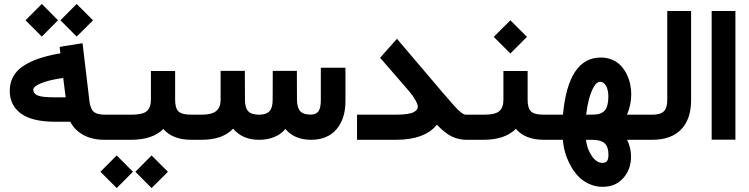

<svg xmlns="http://www.w3.org/2000/svg" viewBox="-20 -707 3790 971"><path d="M285.6 -604.5 367.7 -687 450.2 -604.5Q447.3 -601.6 444.3 -598.1Q438 -591.8 410.2 -564.2Q382.3 -536.6 367.7 -522ZM108.9 -604.5 191.4 -687 273.4 -604.5 191.4 -522ZM529.8 0H507.3Q468.8 0 436 -10Q403.3 -20 377.2 -40.5Q351.1 -61 335.4 -91.3H260.3Q141.1 -91.3 85.2 -133.3Q29.3 -175.3 29.3 -247.6Q29.3 -287.1 46.1 -318.4Q63 -349.6 95.7 -371.8Q128.4 -394 171.6 -409.2Q214.8 -424.3 272 -435.1L285.6 -437L283.7 -451.2L281.7 -469.7L300.3 -473.1L377.4 -485.4L397.5 -488.3L399.9 -468.3L433.1 -189Q439.5 -151.9 456.8 -139.4Q474.1 -127 512.7 -127H529.8Q535.2 -127 538.6 -106.4Q542 -85.9 542 -66.9V-61.5Q542 -41.5 538.8 -20.8Q535.6 0 529.8 0ZM312 -214.8 299.8 -312.5 291.5 -311.5Q225.1 -301.8 186.8 -285.6Q148.4 -269.5 148.4 -253.9Q148.4 -233.9 170.2 -224.4Q191.9 -214.8 252.9 -214.8Z M664.6 161.6 746.6 79.1 829.1 161.6Q826.2 164.6 823.2 168Q816.9 174.3 789.1 201.9Q761.2 229.5 746.6 244.1ZM487.8 161.6 570.3 79.1 652.3 161.6 570.3 244.1ZM958 0H947.8Q853 0 806.2 -54.7Q751.5 0 642.6 0H524.9Q519 0 515.9 -20.8Q512.7 -41.5 512.7 -61.5V-66.9Q512.7 -85.9 516.1 -106.4Q519.5 -127 524.9 -127H645Q700.7 -127 721.9 -144.5Q743.2 -162.1 743.2 -202.6V-328.6V-348.1H762.7H846.2H865.7V-328.6V-202.6Q865.7 -160.2 882.6 -143.6Q899.4 -127 947.3 -127H958Q963.4 -127 966.8 -106.4Q970.2 -85.9 970.2 -66.9V-61.5Q970.2 -41.5 967 -20.8Q963.9 0 958 0Z M953.1 -127H999.5Q1050.8 -127 1073.2 -145.3Q1095.7 -163.6 1095.7 -202.1V-329.1V-348.6H1115.2H1198.7H1218.3V-329.1L1218.8 -201.2Q1219.2 -161.1 1235.6 -144Q1252 -127 1290.5 -127Q1326.2 -127 1342.5 -144.3Q1358.9 -161.6 1358.9 -201.7L1359.4 -329.1V-348.6H1378.9H1461.9H1481.4V-329.1L1481.9 -202.6Q1482.4 -161.6 1498.5 -144.5Q1514.6 -127.4 1550.8 -127.4Q1578.1 -127.4 1590.3 -143.6Q1602.5 -159.7 1602.5 -200.7V-344.7V-364.3H1622.1H1707.5H1727.1V-344.7V-196.8Q1727.1 -105.5 1681.2 -52.7Q1635.3 0 1553.7 0Q1469.2 0 1423.3 -54.7Q1377 0 1288.6 0Q1207 0 1158.7 -56.2Q1106.4 0 999 0H953.1Q947.3 0 944.1 -20.8Q940.9 -41.5 940.9 -61.5V-66.9Q940.9 -85.9 944.3 -106.4Q947.8 -127 953.1 -127Z M2346.7 0H2338.9Q2319.3 0 2301.5 -4.2Q2283.7 -8.3 2269.8 -14.4Q2255.9 -20.5 2240.7 -31.2Q2225.6 -42 2214.6 -51.8Q2203.6 -61.5 2189 -76.2Q2160.6 -39.6 2108.6 -19.8Q2056.6 0 1982.9 0H1805.2H1785.6V-19.5V-107.4V-127H1805.2H1983.4Q2016.6 -127 2039.6 -130.6Q2062.5 -134.3 2073.5 -140.6Q2084.5 -147 2088.6 -153.1Q2092.8 -159.2 2092.8 -166Q2092.8 -178.7 2081.8 -199.2Q2070.8 -219.7 2050.3 -244.1L1913.6 -401.9L1902.3 -414.6L1913.6 -427.7L1972.7 -494.1L1987.8 -510.7L2002 -493.7L2219.7 -237.8Q2255.4 -196.3 2275.4 -173.8Q2295.4 -151.4 2308.6 -140.9Q2321.8 -130.4 2327.1 -128.7Q2332.5 -127 2342.3 -127H2346.7Q2352.1 -127 2355.5 -106.4Q2358.9 -85.9 2358.9 -66.9V-61.5Q2358.9 -41.5 2355.7 -20.8Q2352.5 0 2346.7 0Z M2740.2 0H2730.5Q2636.7 0 2588.9 -55.2Q2533.2 0 2425.3 0H2341.8Q2335.9 0 2332.8 -20.8Q2329.6 -41.5 2329.6 -61.5V-66.9Q2329.6 -85.9 2333 -106.4Q2336.4 -127 2341.8 -127H2427.7Q2483.4 -127 2504.6 -144.5Q2525.9 -162.1 2525.9 -202.6V-328.6V-348.1H2545.4H2628.9H2648.4V-328.6V-202.6Q2648.4 -160.2 2665.3 -143.6Q2682.1 -127 2730 -127H2740.2Q2745.6 -127 2749 -106.4Q2752.4 -85.9 2752.4 -66.9V-61.5Q2752.4 -41.5 2749.3 -20.8Q2746.1 0 2740.2 0ZM2477.1 -520.5 2561 -604.5 2645 -520.5 2561 -436.5Z M3225.1 0H3151.4Q3171.4 41 3171.4 85Q3171.4 148.9 3132.3 193.4Q3093.3 237.8 3028.3 237.8Q2990.2 237.8 2957.3 222.2Q2924.3 206.5 2901.9 181.9Q2879.4 157.2 2862.8 125.2Q2846.2 93.3 2837.4 61.8Q2828.6 30.3 2826.7 0H2735.8Q2730 0 2726.8 -20.8Q2723.6 -41.5 2723.6 -61.5V-66.9Q2723.6 -85.9 2727.1 -106.4Q2730.5 -127 2735.8 -127H2827.1Q2853.5 -416 3018.6 -416Q3050.3 -416 3076.7 -404.5Q3103 -393.1 3120.4 -374.3Q3137.7 -355.5 3149.7 -331.1Q3161.6 -306.6 3167 -281.2Q3172.4 -255.9 3172.4 -231Q3172.4 -176.8 3150.9 -127H3225.1Q3230.5 -127 3233.9 -106.4Q3237.3 -85.9 3237.3 -66.9V-61.5Q3237.3 -41.5 3234.1 -20.8Q3231 0 3225.1 0ZM3057.1 75.7Q3057.1 35.2 3037.6 17.6Q3018.1 0 2973.6 0H2943.4Q2948.7 46.4 2972.7 81.5Q2996.6 116.7 3026.4 116.7Q3042.5 116.7 3049.8 107.4Q3057.1 98.1 3057.1 75.7ZM3056.6 -218.3Q3056.6 -252.9 3044.7 -273.2Q3032.7 -293.5 3014.6 -293.5Q2998.5 -293.5 2984.1 -269.5Q2969.7 -245.6 2959.7 -208.7Q2949.7 -171.9 2944.3 -127L2981.4 -127.4Q3021 -127.9 3038.8 -148.7Q3056.6 -169.4 3056.6 -218.3Z M3219.7 -127H3279.3Q3319.8 -127 3337.2 -144Q3354.5 -161.1 3354.5 -200.7V-631.8V-651.4H3374H3455.6H3475.1V-631.8V-201.2Q3475.1 -104.5 3424.6 -52.2Q3374 0 3278.8 0H3219.7Q3213.9 0 3210.7 -20.8Q3207.5 -41.5 3207.5 -61.5V-66.9Q3207.5 -85.9 3210.9 -106.4Q3214.4 -127 3219.7 -127Z M3598.6 -651.4H3679.7H3699.2V-631.8V-20V-0.5H3679.7H3598.6H3579.1V-20V-631.8V-651.4Z"/></svg>

Font: Shabnam FD
Style: Bold
Weight: 700
Foundry: DejaVu fonts team - Redesigned by Saber Rastikerdar - Based on Vazir font
Version: Version 5.00;October 20, 2019;FontCreator 12.0.0.2547 64-bit